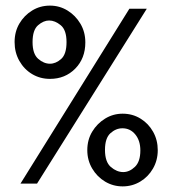

<svg xmlns="http://www.w3.org/2000/svg" viewBox="-20 -654 603 684"><path d="M158 -373Q123 -373 94.5 -390Q66 -407 49 -437Q32 -467 32 -504Q32 -541 49 -570Q66 -599 94.5 -616.5Q123 -634 158 -634Q192 -634 220.5 -616.5Q249 -599 266.5 -569.5Q284 -540 284 -503Q284 -446 248 -409.5Q212 -373 158 -373ZM53 0 441 -623H503L112 0ZM158 -427Q179 -427 198 -444Q217 -461 217 -504Q217 -547 196.5 -564Q176 -581 155 -581Q135 -581 115.5 -564Q96 -547 96 -504Q96 -462 116 -444.5Q136 -427 158 -427ZM417 10Q383 10 354.5 -7Q326 -24 308.5 -53.5Q291 -83 291 -119Q291 -156 308.5 -185Q326 -214 354.5 -231.5Q383 -249 417 -249Q452 -249 480.5 -231.5Q509 -214 525.5 -184.5Q542 -155 542 -119Q542 -83 525 -53.5Q508 -24 479.5 -7Q451 10 417 10ZM419 -41Q441 -41 460.5 -59.5Q480 -78 480 -118Q480 -153 462 -175Q444 -197 416 -197Q393 -197 373.5 -179.5Q354 -162 354 -120Q354 -77 375 -59Q396 -41 419 -41Z"/></svg>

Font: Inconsolata SemiExpanded Thin
Style: Regular
Weight: 100
Width: 6
Monospace: yes
Designer: Raph Levien, Cyreal, Brenton Simpson
Foundry: Raph Levien, Cyreal, Google
Version: Version 3.100; ttfautohint (v1.8.4.7-5d5b)